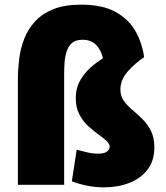

<svg xmlns="http://www.w3.org/2000/svg" viewBox="-20 -795 712 826"><path d="M427 11Q392 11 356 4Q320 -3 289 -15L310 -151Q327 -146 353 -140Q379 -134 401 -134Q430 -134 441 -143.5Q452 -153 452 -163Q452 -176 437.5 -189.5Q423 -203 401 -218.5Q379 -234 357 -255Q335 -276 320.5 -304.5Q306 -333 306 -372Q306 -418 327.5 -453.5Q349 -489 382.5 -515.5Q416 -542 452 -561L426 -525Q422 -566 399.5 -595Q377 -624 335 -624Q305 -624 289 -609.5Q273 -595 266 -571.5Q259 -548 257.5 -522.5Q256 -497 256 -474V0H57V-454Q57 -496 62.5 -541Q68 -586 84 -627.5Q100 -669 130.5 -702.5Q161 -736 209.5 -755.5Q258 -775 329 -775Q421 -775 477.5 -743.5Q534 -712 563 -660.5Q592 -609 600 -549Q562 -524 530 -488Q498 -452 498 -410Q498 -382 512.5 -361.5Q527 -341 549 -322.5Q571 -304 593 -282.5Q615 -261 629.5 -232Q644 -203 644 -161Q644 -103 614.5 -65Q585 -27 536 -8Q487 11 427 11Z"/></svg>

Font: Murecho Thin Black
Style: Regular
Weight: 900
Version: Version 1.010